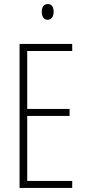

<svg xmlns="http://www.w3.org/2000/svg" viewBox="-20 -932 425 952"><path d="M217 -912C195 -912 187 -894 187 -873C187 -851 197 -834 216 -834C235 -834 246 -850 246 -874C246 -894 238 -912 217 -912ZM338 0V-35H115V-357H325V-392H115V-679H338V-714H77V0Z"/></svg>

Font: Noto Sans Lao UI ExtCond ExtLt
Style: Regular
Weight: 200
Width: 2
Designer: Monotype Design Team
Foundry: Monotype Imaging Inc.
Version: Version 2.000